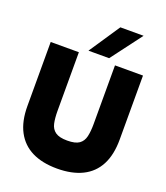

<svg xmlns="http://www.w3.org/2000/svg" viewBox="-162 -1013 983 1134"><g transform="rotate(20 330.0 -446.0)"><path d="M330 10Q237 10 172.5 -22Q108 -54 74 -118Q40 -182 40 -278V-680H217V-311Q217 -266 224 -233.5Q231 -201 255.5 -183.5Q280 -166 330 -166Q381 -166 405 -183Q429 -200 436.5 -232.5Q444 -265 444 -311V-680H620V-278Q620 -182 586.5 -118Q553 -54 488 -22Q423 10 330 10ZM267 -708 397 -902H543L397 -708Z"/></g></svg>

Font: Teachers ExtraBold
Style: Regular
Weight: 800
Designer: Alfredo Marco Pradil, Chank Diesel
Version: Version 1.001